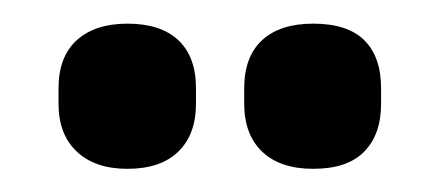

<svg xmlns="http://www.w3.org/2000/svg" viewBox="-20 -711 375 164"><path d="M88.9 -566.8Q61.2 -566.8 45.6 -581.5Q30 -596.1 30 -622.4V-635.7Q30 -662.5 45.6 -676.7Q61.2 -690.8 88.9 -690.8Q117.2 -690.8 132.3 -676.7Q147.4 -662.5 147.4 -635.7V-622.4Q147.4 -596.1 132.3 -581.5Q117.2 -566.8 88.9 -566.8ZM247.5 -566.8Q219.2 -566.8 203.9 -581.5Q188.6 -596.1 188.6 -622.4V-635.7Q188.6 -662.5 203.9 -676.7Q219.2 -690.8 247.5 -690.8Q276.8 -690.8 291.1 -676.7Q305.5 -662.5 305.5 -635.7V-622.4Q305.5 -596.1 291.1 -581.5Q276.8 -566.8 247.5 -566.8Z"/></svg>

Font: Sofia Sans Condensed
Style: Regular
Weight: 400
Designer: Botio Nikoltchev, Ani Petrova
Foundry: lettersoup
Version: Version 4.100